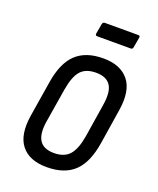

<svg xmlns="http://www.w3.org/2000/svg" viewBox="-123 -711 653 794"><g transform="rotate(20 203.0 -313.5)"><path d="M178 8Q101 8 65.5 -37Q30 -82 44 -170L69 -325Q83 -414 126 -454.5Q169 -495 246 -495Q321 -495 357.5 -450.5Q394 -406 380 -317L356 -164Q342 -74 299 -33Q256 8 178 8ZM186 -57Q231 -57 254 -82.5Q277 -108 287 -167L310 -313Q320 -374 301.5 -401.5Q283 -429 238 -429Q193 -429 170.5 -404Q148 -379 138 -320L114 -173Q104 -114 122 -85.5Q140 -57 186 -57ZM190 -572Q181 -572 182 -581L190 -626Q192 -635 201 -635H347Q357 -635 355 -626L347 -581Q346 -572 337 -572Z"/></g></svg>

Font: Sofia Sans Condensed
Style: Italic
Weight: 400
Italic angle: -9°
Designer: Botio Nikoltchev, Ani Petrova
Foundry: lettersoup
Version: Version 4.101